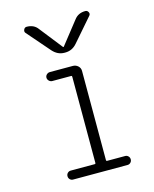

<svg xmlns="http://www.w3.org/2000/svg" viewBox="-114 -831 727 908"><g transform="rotate(-15 250.0 -377.5)"><path d="M188.5 -617.2 91.8 -728.5Q85.9 -735.4 90.3 -745.1Q94.7 -754.9 104.5 -754.9Q140.6 -754.9 159.2 -728.5L246.1 -618.2Q247.1 -617.2 248 -617.2L250 -618.2L336.9 -728.5Q356.4 -754.9 391.6 -754.9Q401.4 -754.9 406.2 -745.6Q411.1 -736.3 404.3 -728.5L307.6 -617.2Q284.2 -589.8 250 -589.8H246.1Q212.9 -589.8 188.5 -617.2ZM248 -43.9Q252 -43.9 252 -48.8V-470.7Q252 -475.6 248 -475.6H155.3Q146.5 -475.6 139.6 -482.4Q132.8 -489.3 132.8 -498Q132.8 -506.8 139.6 -513.2Q146.5 -519.5 155.3 -519.5H267.6Q282.2 -519.5 293 -509.8Q303.7 -500 303.7 -485.4V-48.8Q303.7 -43.9 307.6 -43.9H396.5Q405.3 -43.9 411.6 -37.6Q418 -31.2 418 -22Q418 -12.7 411.6 -6.3Q405.3 0 396.5 0H129.9Q121.1 0 114.7 -6.3Q108.4 -12.7 108.4 -22Q108.4 -31.2 114.7 -37.6Q121.1 -43.9 129.9 -43.9Z"/></g></svg>

Font: Rounded-L Mgen+ 1m light
Style: Regular
Weight: 200
Designer: [Source Han Sans]
Ryoko NISHIZUKA  (kana & ideographs); Paul D. Hunt (Latin, Greek & Cyrillic); Wenlong ZHANG  (bopomofo
Version: Version 1.059.20150602